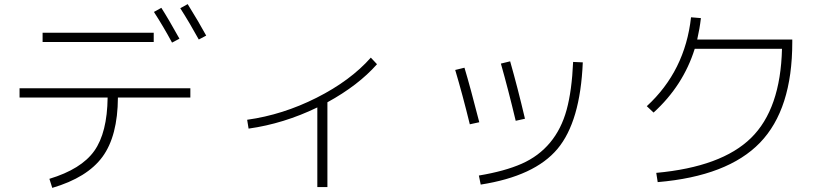

<svg xmlns="http://www.w3.org/2000/svg" viewBox="-20 -867 4040 933"><path d="M728 -809 764 -829Q798 -776 852 -679L816 -660Q774 -738 728 -809ZM856 -827 892 -847Q946 -760 982 -694L946 -675Q902 -755 856 -827ZM187 -663V-708H727V-663ZM75 -438H905V-393H553Q552 -206 478 -105Q404 -4 234 46L220 2Q375 -45 438 -133.5Q501 -222 503 -393H75Z M1181 -285Q1354 -309 1518.5 -392Q1683 -475 1782 -587L1812 -555Q1721 -452 1571 -370V42H1522V-345Q1359 -266 1188 -242Z M2812 -564Q2800 -276 2689 -143.5Q2578 -11 2316 30L2307 -14Q2433 -35 2515.5 -71.5Q2598 -108 2653 -174Q2708 -240 2733.5 -333.5Q2759 -427 2765 -566ZM2192 -527 2237 -538Q2265 -445 2309 -273L2263 -263Q2227 -410 2192 -527ZM2414 -558 2459 -569Q2496 -439 2531 -290L2486 -280Q2450 -431 2414 -558Z M3780 -630H3356Q3300 -451 3156 -320L3123 -351Q3309 -522 3338 -783L3386 -779Q3380 -727 3368 -675H3830V-662Q3830 -336 3673 -173.5Q3516 -11 3176 18L3169 -27Q3486 -56 3629.5 -196.5Q3773 -337 3780 -630Z"/></svg>

Font: M PLUS 1p Light
Style: Regular
Weight: 300
Version: Version 1.061